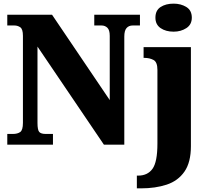

<svg xmlns="http://www.w3.org/2000/svg" viewBox="-20 -795 1153 1055"><path d="M20 0V-59H51Q76 -59 91 -69.5Q106 -80 106 -120V-598Q106 -635 91.5 -645Q77 -655 59 -655H20V-714H266L583 -245V-598Q583 -630 570 -642.5Q557 -655 538 -655H498V-714H749V-655H709Q688 -655 675.5 -641Q663 -627 663 -594V0H551L186 -539V-120Q186 -80 196 -69.5Q206 -59 231 -59H271V0ZM934 -621Q891 -621 862.5 -640.5Q834 -660 834 -698Q834 -738 862.5 -756.5Q891 -775 934 -775Q974 -775 1004 -756.5Q1034 -738 1034 -698Q1034 -660 1004 -640.5Q974 -621 934 -621ZM732 240V170H739Q791 170 818 132.5Q845 95 845 -6V-411Q845 -454 823.5 -465.5Q802 -477 773 -477H769V-536H1029V8Q1029 97 993.5 148Q958 199 896 219.5Q834 240 754 240Z"/></svg>

Font: Noto Serif SemiCondensed Black
Style: Regular
Weight: 900
Width: 4
Designer: Monotype Design Team
Foundry: Monotype Imaging Inc.
Version: Version 2.014; ttfautohint (v1.8.4.7-5d5b)